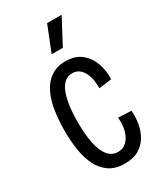

<svg xmlns="http://www.w3.org/2000/svg" viewBox="-188 -809 759 893"><g transform="rotate(-30 191.0 -362.5)"><path d="M210 11Q160 11 127.5 -11Q95 -33 76 -71Q57 -109 49.5 -158Q42 -207 42 -261Q42 -318 50 -369Q58 -420 77 -458Q96 -496 128 -518Q160 -540 206 -540Q259 -540 291 -513.5Q323 -487 337.5 -446Q352 -405 349 -361L281 -352Q282 -385 274 -413.5Q266 -442 249 -459Q232 -476 205 -476Q182 -476 165 -461.5Q148 -447 137 -419.5Q126 -392 120.5 -352.5Q115 -313 115 -264Q115 -198 125 -150.5Q135 -103 156 -77.5Q177 -52 209 -52Q237 -52 255.5 -70Q274 -88 283 -119.5Q292 -151 288 -190L358 -187Q361 -154 355.5 -119.5Q350 -85 333 -55Q316 -25 286 -7Q256 11 210 11ZM228 -600H168L222 -736H300Z"/></g></svg>

Font: Bricolage Grotesque 24pt Condensed Light
Style: Regular
Weight: 300
Width: 3
Designer: Mathieu Triay
Foundry: Atelier Triay
Version: Version 1.001;gftools[0.9.33.dev8+g029e19f]